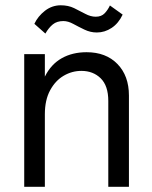

<svg xmlns="http://www.w3.org/2000/svg" viewBox="-20 -714 580 734"><path d="M72.6 0V-507H151.5V0ZM394 0V-328.1Q394 -386.1 365 -414.6Q336 -443 291.1 -443Q255 -443 223.4 -424.4Q191.7 -405.9 171.6 -368.8Q151.5 -331.7 151.5 -277.5H126.6Q126.6 -282.1 126.6 -287.5Q126.6 -292.9 126.6 -298.5Q126.6 -304 126.6 -307.4Q129 -376.2 152.1 -422.3Q175.3 -468.4 216 -491.4Q256.8 -514.4 310.8 -514.4Q385.2 -514.4 429 -469.3Q472.9 -424.2 472.9 -348.7V0ZM400.2 -693.1 448.9 -658.2Q433.1 -624.7 406.8 -607.3Q380.5 -589.8 350.1 -589.8Q325.6 -589.8 302.8 -600.8Q280.1 -611.7 260.1 -622.6Q240.2 -633.5 222.2 -633.5Q197.7 -633.5 182 -620.8Q166.4 -608.2 153.5 -585.7L111.4 -622.9Q124.8 -651.7 151.8 -672.8Q178.9 -693.8 212.4 -693.8Q240.8 -693.8 263.2 -683Q285.6 -672.1 306 -661.1Q326.4 -650.1 346 -650.1Q367.8 -650.1 380.2 -663.3Q392.6 -676.5 400.2 -693.1Z"/></svg>

Font: Hind Variable Light
Style: Regular
Weight: 300
Designer: Manushi Parikh, Satya Rajpurohit
Foundry: Indian Type Foundry
Version: Version 3.000